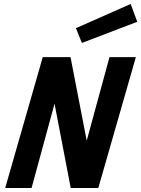

<svg xmlns="http://www.w3.org/2000/svg" viewBox="-20 -941 707 961"><path d="M253 -422 138 0H6L194 -655H333L414 -237L528 -655H660L472 0H334ZM390 -726 360 -800 634 -921 667 -832Z"/></svg>

Font: Intel One Mono
Style: Bold Italic
Weight: 700
Italic angle: -16°
Monospace: yes
Designer: Fred Shallcrass
Foundry: Frere-Jones Type LLC
Version: Version 1.400;hotconv 1.1.0;makeotfexe 2.6.0;FJTRelease1.4